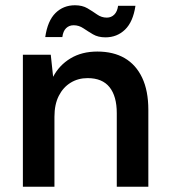

<svg xmlns="http://www.w3.org/2000/svg" viewBox="-20 -710 643 730"><path d="M67 0V-502H173L182 -418Q205 -462 248 -488Q291 -514 350 -514Q411 -514 454 -489Q497 -464 520.5 -414.5Q544 -365 544 -292V0H424V-280Q424 -344 396.5 -378.5Q369 -413 313 -413Q277 -413 248.5 -395.5Q220 -378 203.5 -345.5Q187 -313 187 -266V0ZM381 -568Q353 -568 333.5 -579.5Q314 -591 297 -602.5Q280 -614 260 -614Q243 -614 231.5 -603Q220 -592 217 -569H152Q161 -631 191 -660.5Q221 -690 265 -690Q293 -690 312.5 -678.5Q332 -667 349 -655Q366 -643 386 -643Q403 -643 414.5 -654.5Q426 -666 429 -688H495Q486 -627 455.5 -597.5Q425 -568 381 -568Z"/></svg>

Font: DM Sans 16pt SemiBold
Style: Regular
Weight: 600
Version: Version 4.004;gftools[0.9.30]